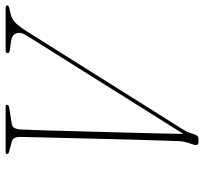

<svg xmlns="http://www.w3.org/2000/svg" viewBox="-42 -698 740 697"><g transform="rotate(-90 328.5 -350.0)"><path d="M483.5 -693.5Q483.5 -700 494 -700H647.5Q657 -700 657 -693.5Q657 -689 646 -686.5L624 -681.5Q606.5 -677 593.2 -663.8Q580 -650.5 561 -620.5L208.5 -59.5Q203.5 -51.5 200 -45.2Q196.5 -39 195 -33.5L189.5 -16.5Q184.5 0 172.5 0H160Q152.5 0 150.8 -6Q149 -12 152 -19L159 -41Q163 -52.5 164 -68Q164.5 -81.5 166 -122.2Q167.5 -163 169 -220.2Q170.5 -277.5 172.2 -341.5Q174 -405.5 175.2 -466Q176.5 -526.5 177.8 -574.2Q179 -622 179.5 -646.5Q180 -673 163 -677.5L127.5 -687Q117.5 -689.5 117.5 -695Q117.5 -700 125 -700H289Q296 -700 296 -694.5Q296 -688.5 285.5 -687L228 -678Q215.5 -676 211.2 -666.8Q207 -657.5 206.5 -646Q205 -615.5 203.2 -559.2Q201.5 -503 199.8 -433.8Q198 -364.5 196 -293.2Q194 -222 192.5 -159.2Q191 -96.5 190.5 -55L546 -621.5Q562 -646.5 555.2 -662Q548.5 -677.5 529 -680L494 -685Q483.5 -686 483.5 -693.5Z"/></g></svg>

Font: Fraunces 144pt S050 Thin
Style: Italic
Weight: 100
Italic angle: -16°
Version: Version 1.000; ttfautohint (v1.8.3)